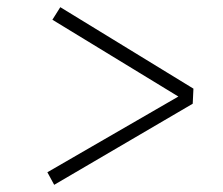

<svg xmlns="http://www.w3.org/2000/svg" viewBox="-20 -552 622 535"><path d="M131 -37 112 -72 477 -283 126 -497 148 -532 519 -305 517 -263Z"/></svg>

Font: Literata ExtraLight
Style: Italic
Weight: 250
Italic angle: -2°
Designer: Latin by Veronika Burian and Jose Scaglione. Greek by Irene Vlachou. Cyrillic by Vera Evstafieva
Foundry: TypeTogether
Version: Version 3.002